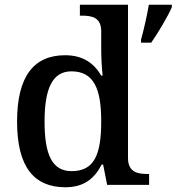

<svg xmlns="http://www.w3.org/2000/svg" viewBox="-20 -780 745 810"><path d="M256 10C334 10 379 -27 409 -86H415L432 0H609V-46H602C558 -46 520 -55 520 -114V-760H317V-714H325C369 -714 407 -706 407 -648V-575C407 -543 409 -496 413 -461H407C378 -511 332 -547 255 -547C124 -547 52 -460 52 -267C52 -75 124 10 256 10ZM575 -613V-600H618C647 -642 687 -708 705 -750V-760H608C600 -713 587 -656 575 -613ZM282 -58C200 -58 168 -127 168 -267C168 -404 200 -479 281 -479C377 -479 407 -404 407 -268C407 -126 377 -58 282 -58Z"/></svg>

Font: Noto Serif Oriya Medium
Style: Regular
Weight: 500
Designer: David Williams
Foundry: Google LLC, David Williams
Version: Version 1.051